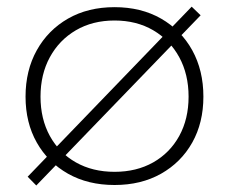

<svg xmlns="http://www.w3.org/2000/svg" viewBox="-20 -560 700 590"><path d="M569 -539.5 596.5 -513 91.5 10 65 -17ZM332 8.5Q250.5 8.5 189 -26.2Q127.5 -61 93 -122Q58.5 -183 58.5 -263Q58.5 -343.5 93 -405.5Q127.5 -467.5 189 -502.8Q250.5 -538 332 -538Q413.5 -538 475 -502.8Q536.5 -467.5 570.8 -405.5Q605 -343.5 605 -263Q605 -183 570.8 -122Q536.5 -61 475 -26.2Q413.5 8.5 332 8.5ZM332 -32Q399.5 -32 450.8 -61Q502 -90 530.8 -142.2Q559.5 -194.5 559.5 -263Q559.5 -331.5 530.8 -384.2Q502 -437 450.8 -467Q399.5 -497 332 -497Q264.5 -497 213.2 -467Q162 -437 133.2 -384.2Q104.5 -331.5 104.5 -263Q104.5 -194.5 133.2 -142.2Q162 -90 213.2 -61Q264.5 -32 332 -32Z"/></svg>

Font: Hepta Slab ExtraLight Light
Style: Regular
Weight: 300
Version: Version 1.100